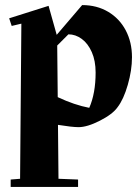

<svg xmlns="http://www.w3.org/2000/svg" viewBox="-20 -485 551 755"><path d="M499 -260Q499 -209 482.5 -151.5Q466 -94 442 -63Q423 -36 373 -10.5Q323 15 289 15Q264 15 208 6L210 218L287 221V250H22V221L59 218L64 -392L26 -383L16 -413L171 -462L203 -348L303 -465Q361 -465 405.5 -438.5Q450 -412 474.5 -365.5Q499 -319 499 -260ZM356 -200Q356 -246 341 -280Q326 -314 301.5 -332Q277 -350 249 -350L205 -306L207 -103Q273 -72 331 -61Q356 -118 356 -200Z"/></svg>

Font: Rakkas
Style: Regular
Weight: 400
Designer: Zeynep Akay
Foundry: Zeynep Akay
Version: Version 2.000